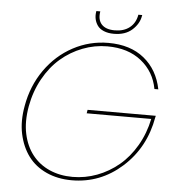

<svg xmlns="http://www.w3.org/2000/svg" viewBox="-58 -922 909 984"><g transform="rotate(5 396.0 -429.5)"><path d="M74.2 -351.1Q92.3 -455.1 149.9 -537.1Q207.5 -619.1 292.5 -664.6Q377.4 -710 474.1 -710Q587.4 -710 658.2 -652.3Q729 -594.7 749 -495.1H729Q712.9 -583 644.8 -637.5Q576.7 -691.9 470.2 -691.9Q404.8 -691.9 343.3 -668.2Q281.7 -644.5 231.4 -601.3Q181.2 -558.1 145.3 -493.4Q109.4 -428.7 95.2 -351.1Q81.1 -271.5 94.7 -208.3Q108.4 -145 143.3 -100.8Q178.2 -56.6 231.4 -33.2Q284.7 -9.8 350.1 -9.8Q414.6 -9.8 475.6 -32.7Q536.6 -55.7 586.9 -97.7Q637.2 -139.6 673.8 -202.4Q710.4 -265.1 726.1 -340.8H394L397 -358.9H748L746.1 -351.1Q718.3 -193.4 606.2 -92.8Q494.1 7.8 347.2 7.8Q274.4 7.8 216.6 -18.6Q158.7 -44.9 123.3 -92.5Q87.9 -140.1 73.7 -206.1Q59.6 -272 74.2 -351.1ZM632.8 -862.8Q626 -821.8 590.8 -790.3Q555.7 -758.8 497.1 -758.8Q466.8 -758.8 444.8 -768.1Q422.9 -777.3 412.1 -793Q401.4 -808.6 397.7 -826.2Q394 -843.8 397 -862.8L397.9 -867.2H418Q410.6 -824.2 432.1 -800.5Q453.6 -776.9 500 -776.9Q546.4 -776.9 576.4 -800.5Q606.4 -824.2 613.8 -867.2H633.8Z"/></g></svg>

Font: SVN-Poppins Thin
Style: Italic
Weight: 100
Italic angle: -10°
Designer: Ninad Kale (Devanagari), Jonny Pinhorn (Latin)
Foundry: Indian Type Foundry
Version: Version 3.002 2017